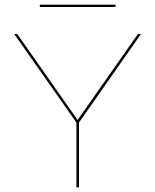

<svg xmlns="http://www.w3.org/2000/svg" viewBox="-20 -804 666 824"><path d="M476 -774H151V-784H476ZM319 -278V0H308V-278L41 -658H54L313 -289L572 -658H585Z"/></svg>

Font: Ysabeau SC Hairline
Style: Regular
Weight: 100
Designer: Christian Thalmann (Catharsis Fonts)
Version: Version 0.003